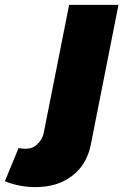

<svg xmlns="http://www.w3.org/2000/svg" viewBox="-152 -564 541 786"><path d="M-46 45C-58 45 -68 44 -76 42L-132 178C-92 194 -50 202 -7 202C53 202 103 187 143 156C183 126 209 83 220 27L333 -544H131L27 -20C23 -1 14 14 1 26C-12 39 -28 45 -46 45Z"/></svg>

Font: Argentum Sans ExtraBold
Style: Italic
Weight: 800
Italic angle: -11.3°
Designer: Julieta Ulanovsky
Foundry: Julieta Ulanovsky
Version: Version 5.001;February 15, 2019;FontCreator 11.5.0.2425 64-b